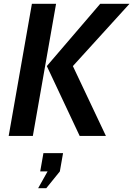

<svg xmlns="http://www.w3.org/2000/svg" viewBox="-20 -720 706 1017"><path d="M402 0 228 -370 511 -700H666L366 -370L541 0ZM26 0 149 -700H277L154 0ZM225 277H182L232 188H193L210 91H314L297 188Z"/></svg>

Font: Cabin VF Beta
Style: Italic
Weight: 400
Italic angle: -7°
Designer: Pablo Impallari
Foundry: Pablo Impallari. http://www.impallari.com Igino Marini. http://www.ikern.com
Version: Version 2.300